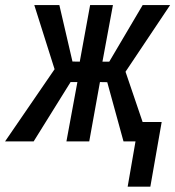

<svg xmlns="http://www.w3.org/2000/svg" viewBox="-65 -548 680 744"><path d="M350.6 -229.5 322.3 -230 280.8 0H192.4L234.9 -230H208.5L65.4 0H-45.4L146.5 -279.8L67.9 -528.3H165L215.8 -309.6L244.1 -309.1L284.2 -528.3H372.6L332 -309.1H358.4L487.8 -528.3H594.2L421.4 -270L513.2 0H413.6ZM517.6 175.3H429.7L473.1 -75.2H561.5Z"/></svg>

Font: Roboto Mono
Style: Italic
Weight: 400
Designer: Google
Version: Version 2.000985; 2015; ttfautohint (v1.3)